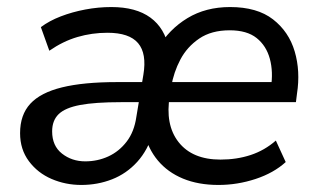

<svg xmlns="http://www.w3.org/2000/svg" viewBox="-20 -516 902 545"><path d="M211 9Q166 9 126.5 -8Q87 -25 62 -58.5Q37 -92 37 -138Q37 -190 66 -221.5Q95 -253 156 -268Q217 -283 312 -283H393L384 -226H323Q250 -226 207.5 -218Q165 -210 146.5 -192Q128 -174 128 -143Q128 -102 156 -80Q184 -58 222 -58Q257 -58 287.5 -72Q318 -86 339.5 -114Q361 -142 367 -184L387 -304Q397 -364 372 -393.5Q347 -423 285 -423Q241 -423 200 -411Q159 -399 120 -372L96 -439Q120 -457 152.5 -469.5Q185 -482 222 -489Q259 -496 296 -496Q366 -496 407 -466Q448 -436 459 -379H428Q460 -433 512 -464.5Q564 -496 633 -496Q710 -496 755 -461Q800 -426 816.5 -370Q833 -314 823 -250L820 -226H441L449 -283H767L749 -267Q756 -312 746 -349Q736 -386 708.5 -408Q681 -430 632 -430Q580 -430 545.5 -406.5Q511 -383 492 -347Q473 -311 466 -270L462 -245Q448 -162 487 -112.5Q526 -63 606 -63Q652 -63 691.5 -76Q731 -89 763 -117L791 -56Q757 -25 705.5 -8Q654 9 600 9Q543 9 499.5 -9Q456 -27 428 -60.5Q400 -94 389 -141H415Q400 -90 369.5 -56.5Q339 -23 298 -7Q257 9 211 9Z"/></svg>

Font: Nunito Sans 12pt ExtraLight 12pt Medium
Style: Italic
Weight: 500
Italic angle: -9°
Version: Version 3.101;gftools[0.9.27]